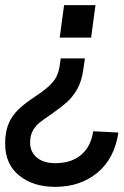

<svg xmlns="http://www.w3.org/2000/svg" viewBox="-40 -513 480 746"><path d="M166 -74Q128 -48 113.5 -36.5Q99 -25 88 -6Q77 13 77 41Q77 77 103 99Q129 121 175 121Q238 121 276 88Q314 55 322 -3L420 2Q405 103 338.5 158Q272 213 174 213Q89 213 34.5 169Q-20 125 -20 45Q-20 0 -7 -31.5Q6 -63 31.5 -87.5Q57 -112 101 -141Q141 -167 163 -191.5Q185 -216 191 -252L196 -286H290L283 -239Q277 -196 259.5 -166Q242 -136 221 -117Q200 -98 166 -74ZM314 -367H192L209 -493H331Z"/></svg>

Font: Hanken Grotesk SemiBold
Style: Italic
Weight: 600
Italic angle: -8°
Designer: Alfredo Marco Pradil
Foundry: Hanken Design Co.
Version: Version 3.014